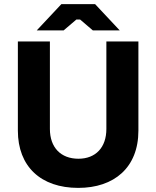

<svg xmlns="http://www.w3.org/2000/svg" viewBox="-20 -902 761 935"><path d="M159 -754H290L352 -807H370L432 -754H563L443 -882H279ZM361 13C536 13 654 -86 654 -266V-700H498V-274C498 -184 446 -129 362 -129C276 -129 223 -184 223 -274V-700H67V-266C67 -91 179 13 361 13Z"/></svg>

Font: Fixel Display Bold
Style: Bold
Weight: 700
Designer: AlfaBravo + MacPaw
Foundry: Kyrylo Tkachov, Marchela Mozhyna, Serhii Makarenko, Maria Weinstein, Zakhar Kryvoshyya
Version: Version 1.211